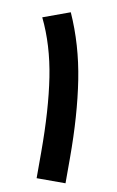

<svg xmlns="http://www.w3.org/2000/svg" viewBox="-79 -710 461 754"><g transform="rotate(10 152.0 -332.5)"><path d="M237.3 0H122.1V-103Q122.1 -273.4 102.8 -398.9Q83.5 -524.4 34.2 -626L141.1 -665Q194.8 -545.4 216.1 -408.2Q237.3 -271 237.3 -101.6Z"/></g></svg>

Font: Vazirmatn RD FD SemiBold
Style: Regular
Weight: 600
Designer: Saber Rastikerdar
Foundry: Saber Rastikerdar
Version: Version 33.003